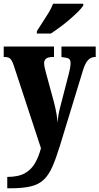

<svg xmlns="http://www.w3.org/2000/svg" viewBox="-23 -786 534 1031"><path d="M16 164Q75 164 110 144.5Q145 125 165 90Q185 55 197 10L51 -434Q41 -464 30.5 -472Q20 -480 2 -480H-3V-536H267V-480H263Q236 -480 225 -471.5Q214 -463 214 -447Q214 -437 216.5 -424.5Q219 -412 223 -398L266 -240Q275 -206 280 -176.5Q285 -147 286 -127Q290 -173 299 -206L347 -392Q350 -402 353 -419Q356 -436 356 -447Q356 -466 345.5 -471.5Q335 -477 311 -479L307 -480V-536H491V-480H488Q466 -480 450.5 -464Q435 -448 423 -410L299 -4Q278 64 258.5 108.5Q239 153 212.5 178.5Q186 204 143.5 214.5Q101 225 35 225H16ZM175 -619Q188 -640 205 -665.5Q222 -691 238 -717.5Q254 -744 262 -766H424V-756Q416 -743 396.5 -723.5Q377 -704 351.5 -682Q326 -660 299 -640Q272 -620 250 -606H175Z"/></svg>

Font: Noto Serif Sinhala ExtraCondensed Black
Style: Regular
Weight: 900
Width: 2
Designer: Jelle Bosma - Monotype Design Team
Foundry: Monotype Imaging Inc.
Version: Version 2.007; ttfautohint (v1.8.4.7-5d5b)